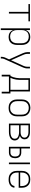

<svg xmlns="http://www.w3.org/2000/svg" viewBox="2007 -2588 786 4840"><g transform="rotate(90 2400.0 -168.0)"><path d="M279 0V-492H83V-530H517V-492H321V0Z M695 205V-530H738V-423Q748 -450 765 -472.5Q782 -495 806 -510.5Q830 -526 858 -532Q886 -538 914 -538Q942 -538 969.5 -532Q997 -526 1021 -512Q1045 -498 1063.5 -476.5Q1082 -455 1093 -429.5Q1104 -404 1108.5 -376Q1113 -348 1113 -320V-210Q1113 -182 1108.5 -154Q1104 -126 1093 -100.5Q1082 -75 1063.5 -53.5Q1045 -32 1021 -18Q997 -4 969.5 2Q942 8 914 8Q886 8 858 2Q830 -4 806 -19.5Q782 -35 765 -57.5Q748 -80 738 -107V205ZM901 -30Q924 -30 947.5 -35Q971 -40 991.5 -51Q1012 -62 1027.5 -80Q1043 -98 1053 -119Q1063 -140 1066.5 -163.5Q1070 -187 1070 -210V-320Q1070 -343 1066.5 -366.5Q1063 -390 1053 -411Q1043 -432 1027.5 -450Q1012 -468 991.5 -479Q971 -490 947.5 -495Q924 -500 901 -500Q878 -500 855 -495Q832 -490 812.5 -478.5Q793 -467 777.5 -449Q762 -431 753 -410Q744 -389 741 -366Q738 -343 738 -320V-210Q738 -187 741 -164Q744 -141 753 -120Q762 -99 777.5 -81Q793 -63 812.5 -51.5Q832 -40 855 -35Q878 -30 901 -30Z M1412 205V198Q1412 174 1415 149.5Q1418 125 1428 103L1477 -5L1335 -320Q1328 -336 1321 -352.5Q1314 -369 1308.5 -386Q1303 -403 1299 -421Q1295 -439 1295 -457V-530H1338V-457Q1338 -441 1341.5 -425Q1345 -409 1350 -394Q1355 -379 1361.5 -364.5Q1368 -350 1374 -335L1499 -55L1626 -336Q1633 -350 1639 -364.5Q1645 -379 1650 -394Q1655 -409 1658.5 -425Q1662 -441 1662 -457V-530H1705V-457Q1705 -439 1701 -421Q1697 -403 1691.5 -386Q1686 -369 1679 -352.5Q1672 -336 1665 -320L1467 119Q1458 137 1456 157.5Q1454 178 1454 198V205Z M1907 182H1864V-38H1895Q1913 -72 1924.5 -108Q1936 -144 1942.5 -181Q1949 -218 1950.5 -256Q1952 -294 1952 -331V-530H2285V-38H2336V182H2293V0H1907ZM2243 -38V-492H1994V-331Q1994 -294 1993 -256.5Q1992 -219 1986 -181.5Q1980 -144 1969 -108Q1958 -72 1942 -38Z M2700 8Q2671 8 2642.5 3Q2614 -2 2588 -15.5Q2562 -29 2542 -50.5Q2522 -72 2509.5 -98Q2497 -124 2492 -152.5Q2487 -181 2487 -210V-320Q2487 -349 2492 -377.5Q2497 -406 2509.5 -432.5Q2522 -459 2542.5 -480Q2563 -501 2588.5 -514.5Q2614 -528 2642.5 -534.5Q2671 -541 2700 -541Q2729 -541 2757.5 -534.5Q2786 -528 2811.5 -514.5Q2837 -501 2857.5 -480Q2878 -459 2890.5 -432.5Q2903 -406 2908 -377.5Q2913 -349 2913 -320V-210Q2913 -181 2908 -152.5Q2903 -124 2890.5 -98Q2878 -72 2858 -50.5Q2838 -29 2812 -15.5Q2786 -2 2757.5 3Q2729 8 2700 8ZM2700 -30Q2723 -30 2746.5 -34.5Q2770 -39 2790.5 -50.5Q2811 -62 2827 -79.5Q2843 -97 2853 -118.5Q2863 -140 2866.5 -163.5Q2870 -187 2870 -210V-320Q2870 -344 2866.5 -367.5Q2863 -391 2853 -412.5Q2843 -434 2826.5 -451.5Q2810 -469 2789 -480Q2768 -491 2744.5 -495.5Q2721 -500 2698 -500Q2674 -500 2651 -495Q2628 -490 2608 -478.5Q2588 -467 2572 -449.5Q2556 -432 2546.5 -411Q2537 -390 2533.5 -366.5Q2530 -343 2530 -320V-210Q2530 -187 2533.5 -163.5Q2537 -140 2547 -118.5Q2557 -97 2573 -79.5Q2589 -62 2609.5 -50.5Q2630 -39 2653.5 -34.5Q2677 -30 2700 -30Z M3095 0V-530H3306Q3328 -530 3349.5 -527.5Q3371 -525 3392 -519Q3413 -513 3432 -501.5Q3451 -490 3465 -473.5Q3479 -457 3485.5 -436Q3492 -415 3492 -394Q3492 -374 3486.5 -355Q3481 -336 3469 -320.5Q3457 -305 3440.5 -294Q3424 -283 3405 -277Q3428 -270 3449.5 -259.5Q3471 -249 3487.5 -232Q3504 -215 3512.5 -192.5Q3521 -170 3521 -146Q3521 -122 3512.5 -98.5Q3504 -75 3487 -57.5Q3470 -40 3448 -29Q3426 -18 3402.5 -11.5Q3379 -5 3355 -2.5Q3331 0 3306 0ZM3138 -294H3306Q3323 -294 3339 -295.5Q3355 -297 3371 -301.5Q3387 -306 3401.5 -313.5Q3416 -321 3427.5 -333Q3439 -345 3444.5 -361Q3450 -377 3450 -393Q3450 -409 3444.5 -425Q3439 -441 3427.5 -452.5Q3416 -464 3401.5 -472Q3387 -480 3371 -484Q3355 -488 3339 -490Q3323 -492 3306 -492H3138ZM3138 -38H3306Q3325 -38 3344 -40Q3363 -42 3381.5 -46.5Q3400 -51 3417.5 -58.5Q3435 -66 3449.5 -79Q3464 -92 3471 -110Q3478 -128 3478 -147Q3478 -166 3471 -184Q3464 -202 3449.5 -215Q3435 -228 3417.5 -235.5Q3400 -243 3381.5 -247.5Q3363 -252 3344 -254Q3325 -256 3306 -256H3138Z M4077 0V-530H4119V0ZM3681 0V-530H3723V-311H3828Q3857 -311 3886 -300.5Q3915 -290 3934 -267Q3953 -244 3960.5 -214.5Q3968 -185 3968 -155Q3968 -126 3960.5 -96.5Q3953 -67 3934 -44Q3915 -21 3886 -10.5Q3857 0 3828 0ZM3723 -38H3828Q3849 -38 3869.5 -47Q3890 -56 3903 -73.5Q3916 -91 3921 -112.5Q3926 -134 3926 -155Q3926 -177 3921 -198.5Q3916 -220 3903 -237.5Q3890 -255 3869.5 -263.5Q3849 -272 3828 -272H3723Z M4502 8Q4473 8 4444 3Q4415 -2 4389 -15.5Q4363 -29 4342.5 -50Q4322 -71 4309.5 -97Q4297 -123 4292 -152Q4287 -181 4287 -210V-320Q4287 -349 4292 -377.5Q4297 -406 4309.5 -432Q4322 -458 4342 -479.5Q4362 -501 4388 -514.5Q4414 -528 4442.5 -533Q4471 -538 4500 -538Q4529 -538 4557.5 -533Q4586 -528 4612 -514.5Q4638 -501 4658 -479.5Q4678 -458 4690.5 -432Q4703 -406 4708 -377.5Q4713 -349 4713 -320V-246H4330V-210Q4330 -186 4333.5 -163Q4337 -140 4347 -118.5Q4357 -97 4373.5 -79.5Q4390 -62 4410.5 -50.5Q4431 -39 4454.5 -34.5Q4478 -30 4502 -30Q4520 -30 4538.5 -32Q4557 -34 4574.5 -39Q4592 -44 4608.5 -52.5Q4625 -61 4638 -73.5Q4651 -86 4659 -103Q4667 -120 4668 -139H4711Q4710 -115 4700.5 -92.5Q4691 -70 4675 -52.5Q4659 -35 4638.5 -23Q4618 -11 4595 -4Q4572 3 4548.5 5.5Q4525 8 4502 8ZM4330 -284H4670V-320Q4670 -343 4666.5 -366.5Q4663 -390 4653 -411.5Q4643 -433 4627 -450.5Q4611 -468 4590.5 -479.5Q4570 -491 4546.5 -495.5Q4523 -500 4500 -500Q4477 -500 4453.5 -495.5Q4430 -491 4409.5 -479.5Q4389 -468 4373 -450.5Q4357 -433 4347 -411.5Q4337 -390 4333.5 -366.5Q4330 -343 4330 -320Z"/></g></svg>

Font: Iosevka Curly XLtEx
Style: Regular
Weight: 200
Width: 7
Monospace: yes
Designer: Belleve Invis
Foundry: Belleve Invis
Version: Version 11.1.0; ttfautohint (v1.8.3)